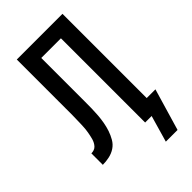

<svg xmlns="http://www.w3.org/2000/svg" viewBox="-268 -812 1043 1043"><g transform="rotate(-45 253.5 -291.0)"><path d="M436 153H346L390 0H340V-647H189V-309Q189 -284 188.5 -258.5Q188 -233 186 -207.5Q184 -182 179.5 -157Q175 -132 167 -108Q159 -84 146 -61.5Q133 -39 112 -25Q91 -11 65.5 -5.5Q40 0 15 0V-88Q26 -88 36 -91.5Q46 -95 53 -102.5Q60 -110 65 -119.5Q70 -129 73 -139.5Q76 -150 78 -160Q80 -170 82 -180.5Q84 -191 85 -201.5Q86 -212 86.5 -222.5Q87 -233 87.5 -243.5Q88 -254 88 -265Q88 -276 88.5 -286.5Q89 -297 89 -307V-735H440V-88H507Z"/></g></svg>

Font: Iosevka Term Curly Semibold
Style: Regular
Weight: 600
Designer: Belleve Invis
Foundry: Belleve Invis
Version: Version 32.3.0